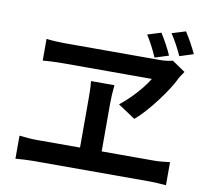

<svg xmlns="http://www.w3.org/2000/svg" viewBox="-91 -961 1182 1074"><g transform="rotate(10 500.0 -424.5)"><path d="M746 -827Q763 -800 780.5 -768Q798 -736 810 -708L732 -683Q719 -713 703 -744Q687 -775 669 -803ZM880 -858Q897 -832 914.5 -800.5Q932 -769 945 -740L867 -715Q853 -746 836.5 -776.5Q820 -807 802 -834ZM911 -633Q904 -622 897 -612.5Q890 -603 885 -593Q871 -563 848 -527.5Q825 -492 797 -455Q769 -418 739.5 -384.5Q710 -351 680 -326L582 -391Q616 -418 645 -447.5Q674 -477 698 -506.5Q722 -536 738 -563Q720 -563 681.5 -563Q643 -563 592 -563Q541 -563 486 -563Q431 -563 380 -563Q329 -563 290.5 -563Q252 -563 234 -563Q215 -563 187.5 -562Q160 -561 139.5 -559.5Q119 -558 119 -558V-681Q143 -678 172 -676.5Q201 -675 226 -675Q248 -675 289.5 -675Q331 -675 383.5 -675Q436 -675 492.5 -675Q549 -675 601.5 -675Q654 -675 696.5 -675Q739 -675 763 -675Q784 -675 802.5 -677.5Q821 -680 836 -684ZM532 -386Q532 -375 532 -350.5Q532 -326 532 -293Q532 -260 532 -225Q532 -190 532 -157Q532 -124 532 -98.5Q532 -73 532 -61H409Q409 -73 409 -98.5Q409 -124 409 -156.5Q409 -189 409 -224.5Q409 -260 409 -292.5Q409 -325 409 -350Q409 -375 409 -387Q409 -410 408.5 -437Q408 -464 405 -492H538Q535 -463 533.5 -436.5Q532 -410 532 -386ZM64 -122Q89 -119 114 -117Q139 -115 162 -115H827Q853 -115 876.5 -117.5Q900 -120 919 -122V9Q898 7 871 5.5Q844 4 827 4H162Q140 4 115 5.5Q90 7 64 9Z"/></g></svg>

Font: Noto Sans TC SemiBold
Style: Regular
Weight: 600
Designer: Ryoko NISHIZUKA  (kana, bopomofo & ideographs); Paul D. Hunt (Latin, Greek & Cyrillic); Sandoll Communications , Soo-you
Foundry: Adobe
Version: Version 2.004-H2;hotconv 1.0.118;makeotfexe 2.5.65603